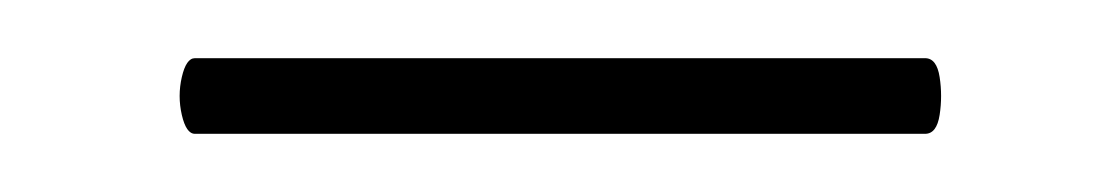

<svg xmlns="http://www.w3.org/2000/svg" viewBox="-20 -531 385 66"><path d="M47 -485Q44 -485 42.5 -491.5Q41 -498 42.5 -504.5Q44 -511 47 -511H298Q302 -511 303 -504.5Q304 -498 303 -491.5Q302 -485 298 -485Z"/></svg>

Font: Cormorant Garamond Light
Style: Regular
Weight: 300
Designer: Christian Thalmann (Catharsis Fonts)
Foundry: Catharsis Fonts
Version: Version 4.001